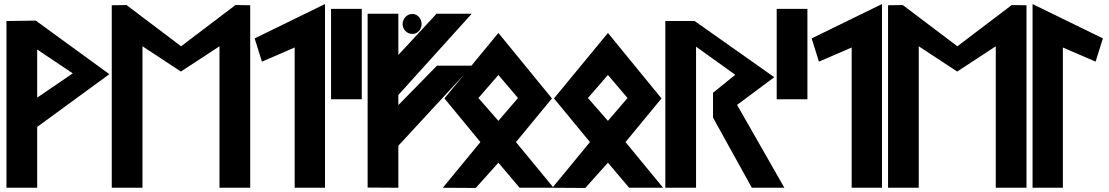

<svg xmlns="http://www.w3.org/2000/svg" viewBox="-20 -929 5485 950"><path d="M164 -684 340 -566 164 -446ZM12 -825V0H164V-301L521 -562L157 -827Z M1066 0H1218V-903L1145 -904L876 -700L606 -904L533 -903V0H685V-700L875 -575L1066 -700Z M1588 -909 1240 -739 1276 -624 1438 -694V0H1588Z M1770 -438V-885H1618V-438Z M1951 0V-208L2317 -604H2142L1951 -409V-459L2314 -861H2140L1951 -657V-861H1799V-1ZM2020 -761C2047 -761 2066 -784 2066 -810C2066 -835 2048 -860 2020 -860C1993 -860 1972 -836 1972 -810C1972 -784 1993 -761 2020 -761Z M2543 -444 2446 -331 2347 -444 2446 -558ZM2179 -442 2357 -226 2171 0 2334 1 2446 -124 2551 0H2719L2533 -226L2711 -442L2446 -766Z M3085 -444 2988 -331 2889 -444 2988 -558ZM2721 -442 2899 -226 2713 0 2876 1 2988 -124 3093 0H3261L3075 -226L3253 -442L2988 -766Z M3627 -410 3811 -547 3417 -825H3272V0H3424V-698L3618 -559L3508 -470V-347L3700 0H3861Z M3975 -438V-885H3823V-438Z M4344 -909 3996 -739 4032 -624 4194 -694V0H4344Z M4907 0H5059V-903L4986 -904L4717 -700L4447 -904L4374 -903V0H4526V-700L4716 -575L4907 -700Z M5239 0V-694L5401 -624L5437 -739L5089 -909V0Z"/></svg>

Font: Ny Stormning
Style: Sv
Weight: 900
Designer: Robert Jablonski, Mew Too
Foundry: Cannot Into Space Fonts
Version: Version 0.90